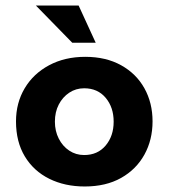

<svg xmlns="http://www.w3.org/2000/svg" viewBox="-20 -664 611 696"><path d="M38 -224Q38 -291 69.5 -344Q101 -397 158 -427.5Q215 -458 289 -458Q364 -458 419 -427.5Q474 -397 503.5 -344Q533 -291 533 -224Q533 -157 503.5 -103.5Q474 -50 419 -19Q364 12 287 12Q215 12 158.5 -16Q102 -44 70 -97Q38 -150 38 -224ZM179 -223Q179 -189 193 -161.5Q207 -134 231 -118Q255 -102 285 -102Q334 -102 363 -136.5Q392 -171 392 -223Q392 -275 363 -309.5Q334 -344 285 -344Q255 -344 231 -328Q207 -312 193 -285Q179 -258 179 -223ZM110 -644H265L327 -509H242Z"/></svg>

Font: Reem Kufi
Style: Regular
Weight: 400
Designer: Khaled Hosny
Version: Version 1.6